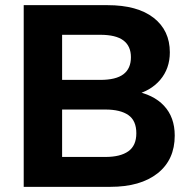

<svg xmlns="http://www.w3.org/2000/svg" viewBox="-20 -725 736 745"><path d="M72 0V-705H397Q513 -705 576 -656Q639 -607 639 -522Q639 -459 601.5 -415Q564 -371 499 -356V-372Q575 -359 616.5 -314.5Q658 -270 658 -199Q658 -105 591.5 -52.5Q525 0 408 0ZM221 -116H389Q447 -116 478 -138Q509 -160 509 -208Q509 -257 478 -278.5Q447 -300 389 -300H221ZM221 -415H369Q430 -415 459 -437Q488 -459 488 -503Q488 -546 459 -568Q430 -590 369 -590H221Z"/></svg>

Font: Mulish ExtraLight ExtraBold
Style: Regular
Weight: 800
Version: Version 3.603